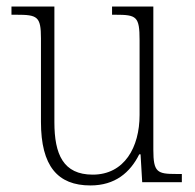

<svg xmlns="http://www.w3.org/2000/svg" viewBox="-20 -556 595 586"><path d="M256 10C331 10 377 -29 405 -85H409L414 0H535V-25H518C460 -25 448 -30 448 -99V-536H322V-511H332C397 -511 406 -506 406 -433V-205C406 -107 360 -23 263 -23C173 -23 146 -85 146 -183V-536H15V-511H30C94 -511 105 -506 105 -439V-184C105 -49 156 10 256 10Z"/></svg>

Font: Noto Serif Thai SemiCondensed ExtraLight
Style: Regular
Weight: 200
Width: 4
Designer: Monotype Design Team
Foundry: Monotype Imaging Inc.
Version: Version 2.002